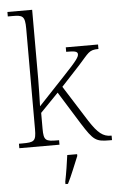

<svg xmlns="http://www.w3.org/2000/svg" viewBox="-63 -803 664 1067"><g transform="rotate(-5 268.5 -269.5)"><path d="M20 0H244V-25H236C169 -25 158 -30 158 -97V-185L259 -289L372 -107C434 -9 447 0 523 0H537V-25H533C490 -25 461 -47 415 -118L288 -319L390 -429C450 -495 452 -511 506 -511V-536H326V-511C370 -511 390 -509 390 -492C390 -477 379 -459 300 -376L155 -222C156 -267 158 -325 158 -374V-760H20V-735H46C102 -735 116 -730 116 -659V-98C116 -30 105 -25 38 -25H20ZM258 208V221H272C293 181 319 113 337 71V61H282C276 106 268 159 258 208Z"/></g></svg>

Font: Noto Serif Myanmar ExtraLight
Style: Regular
Weight: 200
Designer: Ben Mitchell and the Monotype Design Team
Foundry: Monotype Imaging Inc.
Version: Version 2.106